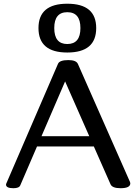

<svg xmlns="http://www.w3.org/2000/svg" viewBox="-20 -996 730 1028"><path d="M625.5 11.7Q581.1 11.7 571.8 -9.3L482.4 -211.9H178.2L88.4 -3.4Q82 11.7 51.8 11.7Q12.2 11.7 12.2 -7.8Q12.2 -9.3 13.2 -12.2L290.5 -654.3Q298.8 -674.3 346.2 -674.3Q387.7 -674.3 397 -653.8L676.3 -21Q677.7 -17.6 677.7 -14.6Q677.7 11.7 625.5 11.7ZM458 -266.6 328.6 -560.1 202.1 -266.6ZM340.3 -714.8Q186 -714.8 186 -845.7Q186 -976.1 340.3 -976.1Q495.1 -976.1 495.1 -845.7Q495.1 -714.8 340.3 -714.8ZM340.3 -760.3Q410.6 -760.3 410.6 -845.7Q410.6 -930.7 340.3 -930.7Q270.5 -930.7 270.5 -845.7Q270.5 -760.3 340.3 -760.3Z"/></svg>

Font: Gayathri
Style: Bold
Weight: 700
Designer: Binoy Dominic <binoy.domenic@gmail.com>
Foundry: SMC
Version: Version 1.000